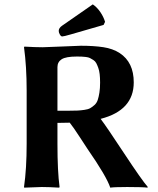

<svg xmlns="http://www.w3.org/2000/svg" viewBox="-20 -863 727 886"><path d="M408.2 -842.8 266.1 -744.1C256 -737 251 -729 251 -720.2C251 -715.3 252.7 -709.9 256.1 -703.9C259.5 -697.8 263.2 -694.8 267.1 -694.8C271.6 -694.8 284.7 -697.9 306.2 -704.1L458 -748L464.8 -762.2C460.3 -777.5 453 -792.6 442.9 -807.4C432.8 -822.2 421.2 -834 408.2 -842.8ZM334 -602.1C343.4 -602.1 350.8 -602 356.2 -601.8C361.6 -601.6 368.2 -601.1 376.2 -600.1C384.2 -599.1 390.5 -597.5 395 -595.2C399.6 -592.9 404.8 -589.9 410.6 -586.2C416.5 -582.4 421 -577.6 424.1 -571.8C427.2 -565.9 430.3 -558.8 433.3 -550.5C436.4 -542.2 438.6 -532.4 439.9 -521C441.2 -509.6 441.9 -496.6 441.9 -481.9C441.9 -464 440.8 -448.5 438.7 -435.3C436.6 -422.1 434 -410.9 430.9 -401.6C427.8 -392.3 422.9 -384.6 416 -378.4C409.2 -372.2 402.6 -367.4 396.2 -363.8C389.9 -360.2 380.9 -357.6 369.4 -356C357.8 -354.3 347.2 -353.3 337.6 -352.8C328 -352.3 315.1 -352.1 298.8 -352.1H245.1V-553.2C245.1 -569.2 251.6 -581.3 264.6 -589.6C277.7 -597.9 300.8 -602.1 334 -602.1ZM245.1 -295.9C256.8 -295.9 275.7 -296.2 301.8 -296.9C312.8 -283.2 328.5 -260.7 348.9 -229.2C369.2 -197.8 380.9 -180 383.8 -175.8C442.7 -90.8 477.7 -31.2 488.8 2.9C501.5 1 527.5 0 566.9 0C615.7 0 646.8 1 660.2 2.9L662.1 0C643.6 -21.2 607.1 -73 552.7 -155.5C498.4 -238 462.2 -291 444.3 -314.5C546.2 -340.5 597.2 -396.6 597.2 -482.9C597.2 -544.8 575.5 -589.8 532.2 -618.2C511.1 -631.8 485.8 -640.9 456.5 -645.3C427.2 -649.7 392.7 -651.9 353 -651.9C345.2 -651.9 316.5 -650.7 266.8 -648.4C217.2 -646.2 187.2 -645 176.8 -645C154 -645 126 -646 92.8 -647.9L90.8 -645C99 -585.4 103 -518.7 103 -444.8V-200.2C103 -123 99 -56.3 90.8 0L91.8 2.9L172.9 0C195.6 0 222.3 1 252.9 2.9L254.9 0C248.4 -47.5 245.1 -114.3 245.1 -200.2Z"/></svg>

Font: Linux Biolinum G
Style: Bold
Weight: 700
Designer: Philipp H. Poll
Foundry: Philipp H. Poll
Version: Version 1.1.0